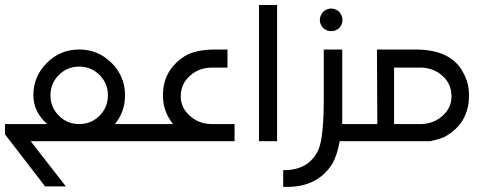

<svg xmlns="http://www.w3.org/2000/svg" viewBox="-20 -564 1942 767"><path d="M296.4 -68.4Q344.2 -68.4 377.7 -101.8Q411.1 -135.3 411.1 -183.1Q411.1 -231 377.7 -264.4Q344.2 -297.9 296.4 -297.9Q248.5 -297.9 215.1 -264.4Q181.6 -231 181.6 -183.1Q181.6 -135.3 215.1 -101.8Q248.5 -68.4 296.4 -68.4ZM439 -68.4H551.3V0H102.5L243.2 180.7H160.2L0 -27.3V-68.4H168.5Q113.3 -117.7 113.3 -183.1Q113.3 -258.8 167 -312.5Q220.7 -366.2 296.4 -366.2Q372.1 -366.2 425.8 -312.5Q479.5 -258.8 479.5 -183.1Q479.5 -117.7 439 -68.4Z M917 0H526.9V-68.4H671.4Q630.9 -118.2 630.9 -183.1Q630.9 -283.2 716.8 -338.9Q760.3 -366.2 841.3 -366.2H888.7V-293.9H821.3Q773.4 -292 739.3 -261.7Q702.1 -229.5 702.1 -178.7Q702.1 -132.8 739.3 -100.6Q773.4 -70.3 821.3 -68.4H917Z M1014.6 -543.9H1086.9V0H1014.6Z M1336.9 0Q1328.1 52.2 1308.6 88.4Q1250.5 182.6 1127 182.6H1111.3V115.7H1114.3Q1215.8 115.7 1252.9 32.2Q1273.4 -18.1 1273.4 -169.9V-366.2H1347.2V-68.4H1435.1V0ZM1302.7 -529.8Q1314.5 -529.8 1325.2 -523.9Q1335.9 -518.1 1342 -507.1Q1348.1 -496.1 1348.1 -484.4Q1348.1 -472.7 1342.3 -461.9Q1336.4 -451.2 1325.7 -445.3Q1314.9 -439.5 1302.7 -439.5Q1291 -439.5 1280.3 -445.3Q1269.5 -451.2 1263.7 -461.9Q1257.8 -472.7 1257.8 -484.4Q1257.8 -496.1 1263.9 -507.1Q1270 -518.1 1280.8 -523.9Q1291.5 -529.8 1302.7 -529.8Z M1639.2 -366.2Q1783.2 -366.2 1830.6 -273.4Q1853.5 -233.4 1853.5 -184.6V-181.6Q1853.5 -69.8 1753.9 -16.1Q1729.5 -6.3 1697.8 0H1410.6V-68.4H1487.3L1485.8 -366.2ZM1664.6 -68.4Q1712.4 -70.3 1747.1 -100.6Q1783.7 -132.8 1783.7 -178.7Q1783.7 -229.5 1747.1 -261.7Q1712.4 -292 1664.6 -293.9H1554.2V-68.4Z"/></svg>

Font: Gasq
Style: Regular
Weight: 400
Designer: Husham Jawad
Version: Version 1.00;December 29, 2020;FontCreator 13.0.0.2683 32-bi